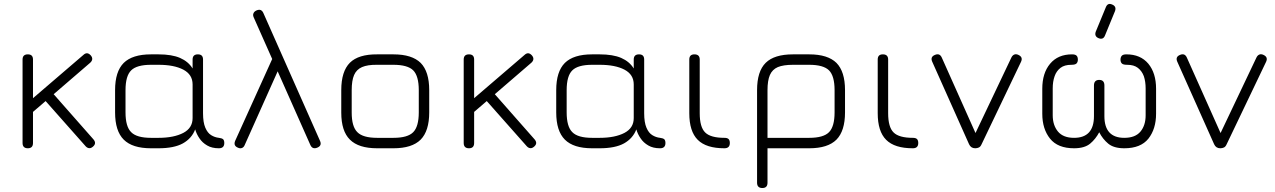

<svg xmlns="http://www.w3.org/2000/svg" viewBox="-20 -746 6417 966"><path d="M120 0C120 0 120 0 120 0C102.5 0 93.5 -9 93.5 -26.5C93.5 -26.5 93.5 -26.5 93.5 -26.5C93.5 -26.5 93.5 -446.5 93.5 -446.5C93.5 -464 102.5 -472.5 120 -472.5C120 -472.5 120 -472.5 120 -472.5C137.5 -472.5 146 -464 146 -446.5C146 -446.5 146 -446.5 146 -446.5C146 -446.5 146 -252 146 -252C146 -252 400 -470 400 -470C412.5 -481.5 424.5 -480.5 436.5 -467.5C436.5 -467.5 436.5 -467.5 436.5 -467.5C442 -461 444.5 -455 444 -448.5C443.5 -442 440 -436 434 -430.5C434 -430.5 434 -430.5 434 -430.5C434 -430.5 250 -272 250 -272C250 -272 450 -45 450 -45C461.5 -31.5 461 -19.5 447.5 -8C447.5 -8 447.5 -8 447.5 -8C441 -2.5 435 0 429 -0.5C422.5 -1 416.5 -4 411 -10C411 -10 411 -10 411 -10C411 -10 209.5 -237.5 209.5 -237.5C209.5 -237.5 146 -183 146 -183C146 -183 146 -26.5 146 -26.5C146 -9 137.5 0 120 0Z M559 -180.5C559 -180.5 559 -180.5 559 -180.5C559 -180.5 559 -292.5 559 -292.5C559 -355 573.5 -400.5 602.5 -429.5C631.5 -458 677 -472.5 739.5 -472.5C739.5 -472.5 739.5 -472.5 739.5 -472.5C739.5 -472.5 777.5 -472.5 777.5 -472.5C822 -472.5 858.5 -466.5 886 -454.5C913.5 -442.5 934.5 -425 949 -401.5C949 -401.5 949 -401.5 949 -401.5C949 -401.5 949 -446.5 949 -446.5C949 -464 958 -472.5 975.5 -472.5C975.5 -472.5 975.5 -472.5 975.5 -472.5C993 -472.5 1001.5 -464 1001.5 -446.5C1001.5 -446.5 1001.5 -446.5 1001.5 -446.5C1001.5 -446.5 1001.5 -176.5 1001.5 -176.5C1001.5 -145 1005.5 -121 1013 -103.5C1020.5 -86 1030 -73.5 1042.5 -66C1054.5 -58.5 1067.5 -54 1081.5 -52.5C1081.5 -52.5 1081.5 -52.5 1081.5 -52.5C1091 -51.5 1098 -49 1102.5 -45.5C1106.5 -41.5 1108.5 -35 1108.5 -26.5C1108.5 -26.5 1108.5 -26.5 1108.5 -26.5C1108.5 -9 1099.5 0 1081.5 0C1081.5 0 1081.5 0 1081.5 0C1058 0 1038.5 -4.5 1022.5 -14C1006 -23.5 993 -35.5 983.5 -50C973.5 -64.5 966.5 -79.5 962 -95C962 -95 962 -95 962 -95C950.5 -64.5 929.5 -41 900 -24.5C870 -8 829 0 777.5 0C777.5 0 777.5 0 777.5 0C777.5 0 739.5 0 739.5 0C677 0 631.5 -14.5 602.5 -43.5C573.5 -72.5 559 -118 559 -180.5ZM611.5 -292.5C611.5 -292.5 611.5 -180.5 611.5 -180.5C611.5 -133 621 -99.5 640 -81C658.5 -62 692 -52.5 739.5 -52.5C739.5 -52.5 739.5 -52.5 739.5 -52.5C739.5 -52.5 777.5 -52.5 777.5 -52.5C829.5 -52.5 871 -61 902.5 -77.5C933.5 -94 949 -118.5 949 -152C949 -152 949 -152 949 -152C949 -152 949 -321 949 -321C949 -354.5 933.5 -379 902.5 -395.5C871 -412 829.5 -420 777.5 -420C777.5 -420 777.5 -420 777.5 -420C777.5 -420 739.5 -420 739.5 -420C692 -420 658.5 -410.5 640 -392C621 -373.5 611.5 -340 611.5 -292.5C611.5 -292.5 611.5 -292.5 611.5 -292.5Z M1541.5 -16.5C1541.5 -16.5 1256.5 -658.5 1256.5 -658.5C1253 -666.5 1252.5 -673.5 1255.5 -679.5C1258 -685.5 1263 -690 1270.5 -693.5C1270.5 -693.5 1270.5 -693.5 1270.5 -693.5C1278.5 -697 1285.5 -697.5 1291.5 -695.5C1297 -693 1302 -688 1305.5 -679.5C1305.5 -679.5 1305.5 -679.5 1305.5 -679.5C1305.5 -679.5 1590 -37.5 1590 -37.5C1597.5 -21 1592.5 -9.5 1576 -3C1576 -3 1576 -3 1576 -3C1560 3.5 1548.5 -1 1541.5 -16.5C1541.5 -16.5 1541.5 -16.5 1541.5 -16.5ZM1358.5 -469C1358.5 -469 1385 -405 1385 -405C1385 -405 1211 -16 1211 -16C1208 -8.5 1203.5 -4 1197.5 -1.5C1191 1 1184.5 0.5 1177 -3C1177 -3 1177 -3 1177 -3C1161 -9.5 1156.5 -21 1163 -37C1163 -37 1163 -37 1163 -37C1163 -37 1358.5 -469 1358.5 -469Z M1959.5 0C1959.5 0 1877.5 0 1877.5 0C1815 0 1769.5 -14.5 1740.5 -43.5C1711.5 -72 1697 -117.5 1697 -179.5C1697 -179.5 1697 -179.5 1697 -179.5C1697 -179.5 1697 -292.5 1697 -292.5C1697 -355.5 1711.5 -401.5 1740.5 -430.5C1769.5 -459 1815 -473 1877.5 -472.5C1877.5 -472.5 1877.5 -472.5 1877.5 -472.5C1877.5 -472.5 1959.5 -472.5 1959.5 -472.5C2022 -472.5 2067.5 -458 2096.5 -429.5C2125 -400.5 2139.5 -355 2139.5 -292.5C2139.5 -292.5 2139.5 -292.5 2139.5 -292.5C2139.5 -292.5 2139.5 -180.5 2139.5 -180.5C2139.5 -118 2125 -72.5 2096.5 -43.5C2067.5 -14.5 2022 0 1959.5 0C1959.5 0 1959.5 0 1959.5 0ZM1749.5 -292.5C1749.5 -292.5 1749.5 -179.5 1749.5 -179.5C1749.5 -132.5 1759 -99.5 1778 -81C1796.5 -62 1830 -52.5 1877.5 -52.5C1877.5 -52.5 1877.5 -52.5 1877.5 -52.5C1877.5 -52.5 1959.5 -52.5 1959.5 -52.5C2007 -52.5 2040.5 -62 2059 -81C2077.5 -99.5 2087 -133 2087 -180.5C2087 -180.5 2087 -180.5 2087 -180.5C2087 -180.5 2087 -292.5 2087 -292.5C2087 -340 2077.5 -373.5 2059 -392C2040.5 -410.5 2007 -420 1959.5 -420C1959.5 -420 1959.5 -420 1959.5 -420C1959.5 -420 1877.5 -420 1877.5 -420C1845.5 -420.5 1820 -416.5 1801.5 -408.5C1783 -400.5 1769.5 -387 1761.5 -368.5C1753.5 -350 1749.5 -324.5 1749.5 -292.5C1749.5 -292.5 1749.5 -292.5 1749.5 -292.5Z M2339.5 0C2339.5 0 2339.5 0 2339.5 0C2322 0 2313 -9 2313 -26.5C2313 -26.5 2313 -26.5 2313 -26.5C2313 -26.5 2313 -446.5 2313 -446.5C2313 -464 2322 -472.5 2339.5 -472.5C2339.5 -472.5 2339.5 -472.5 2339.5 -472.5C2357 -472.5 2365.5 -464 2365.5 -446.5C2365.5 -446.5 2365.5 -446.5 2365.5 -446.5C2365.5 -446.5 2365.5 -252 2365.5 -252C2365.5 -252 2619.5 -470 2619.5 -470C2632 -481.5 2644 -480.5 2656 -467.5C2656 -467.5 2656 -467.5 2656 -467.5C2661.5 -461 2664 -455 2663.5 -448.5C2663 -442 2659.5 -436 2653.5 -430.5C2653.5 -430.5 2653.5 -430.5 2653.5 -430.5C2653.5 -430.5 2469.5 -272 2469.5 -272C2469.5 -272 2669.5 -45 2669.5 -45C2681 -31.5 2680.5 -19.5 2667 -8C2667 -8 2667 -8 2667 -8C2660.5 -2.5 2654.5 0 2648.5 -0.5C2642 -1 2636 -4 2630.5 -10C2630.5 -10 2630.5 -10 2630.5 -10C2630.5 -10 2429 -237.5 2429 -237.5C2429 -237.5 2365.5 -183 2365.5 -183C2365.5 -183 2365.5 -26.5 2365.5 -26.5C2365.5 -9 2357 0 2339.5 0Z M2778.5 -180.5C2778.5 -180.5 2778.5 -180.5 2778.5 -180.5C2778.5 -180.5 2778.5 -292.5 2778.5 -292.5C2778.5 -355 2793 -400.5 2822 -429.5C2851 -458 2896.5 -472.5 2959 -472.5C2959 -472.5 2959 -472.5 2959 -472.5C2959 -472.5 2997 -472.5 2997 -472.5C3041.5 -472.5 3078 -466.5 3105.5 -454.5C3133 -442.5 3154 -425 3168.5 -401.5C3168.5 -401.5 3168.5 -401.5 3168.5 -401.5C3168.5 -401.5 3168.5 -446.5 3168.5 -446.5C3168.5 -464 3177.5 -472.5 3195 -472.5C3195 -472.5 3195 -472.5 3195 -472.5C3212.5 -472.5 3221 -464 3221 -446.5C3221 -446.5 3221 -446.5 3221 -446.5C3221 -446.5 3221 -176.5 3221 -176.5C3221 -145 3225 -121 3232.5 -103.5C3240 -86 3249.5 -73.5 3262 -66C3274 -58.5 3287 -54 3301 -52.5C3301 -52.5 3301 -52.5 3301 -52.5C3310.5 -51.5 3317.5 -49 3322 -45.5C3326 -41.5 3328 -35 3328 -26.5C3328 -26.5 3328 -26.5 3328 -26.5C3328 -9 3319 0 3301 0C3301 0 3301 0 3301 0C3277.5 0 3258 -4.5 3242 -14C3225.5 -23.5 3212.5 -35.5 3203 -50C3193 -64.5 3186 -79.5 3181.5 -95C3181.5 -95 3181.5 -95 3181.5 -95C3170 -64.5 3149 -41 3119.5 -24.5C3089.5 -8 3048.5 0 2997 0C2997 0 2997 0 2997 0C2997 0 2959 0 2959 0C2896.5 0 2851 -14.5 2822 -43.5C2793 -72.5 2778.5 -118 2778.5 -180.5ZM2831 -292.5C2831 -292.5 2831 -180.5 2831 -180.5C2831 -133 2840.5 -99.5 2859.5 -81C2878 -62 2911.5 -52.5 2959 -52.5C2959 -52.5 2959 -52.5 2959 -52.5C2959 -52.5 2997 -52.5 2997 -52.5C3049 -52.5 3090.5 -61 3122 -77.5C3153 -94 3168.5 -118.5 3168.5 -152C3168.5 -152 3168.5 -152 3168.5 -152C3168.5 -152 3168.5 -321 3168.5 -321C3168.5 -354.5 3153 -379 3122 -395.5C3090.5 -412 3049 -420 2997 -420C2997 -420 2997 -420 2997 -420C2997 -420 2959 -420 2959 -420C2911.5 -420 2878 -410.5 2859.5 -392C2840.5 -373.5 2831 -340 2831 -292.5C2831 -292.5 2831 -292.5 2831 -292.5Z M3625 0C3625 0 3625 0 3625 0C3563.5 0 3519 -14 3490.5 -42.5C3462 -71 3448 -115.5 3448 -176.5C3448 -176.5 3448 -176.5 3448 -176.5C3448 -176.5 3448 -446.5 3448 -446.5C3448 -464 3456.5 -472.5 3474 -472.5C3474 -472.5 3474 -472.5 3474 -472.5C3491.5 -472.5 3500.5 -464 3500.5 -446.5C3500.5 -446.5 3500.5 -446.5 3500.5 -446.5C3500.5 -446.5 3500.5 -176.5 3500.5 -176.5C3500.5 -130 3509.5 -97.5 3528 -79.5C3546 -61.5 3578.5 -52.5 3625 -52.5C3625 -52.5 3625 -52.5 3625 -52.5C3634.5 -52.5 3641.5 -50.5 3646 -46C3650 -41.5 3652 -35 3652 -26.5C3652 -26.5 3652 -26.5 3652 -26.5C3652 -9 3643 0 3625 0Z M3789 173.5C3789 173.5 3789 173.5 3789 173.5C3789 173.5 3789 -292.5 3789 -292.5C3789 -355.5 3803.5 -401.5 3832.5 -430C3861.5 -458.5 3907 -472.5 3969.5 -472.5C3969.5 -472.5 3969.5 -472.5 3969.5 -472.5C3969.5 -472.5 4051.5 -472.5 4051.5 -472.5C4114 -472.5 4159.5 -458 4188.5 -429.5C4217 -400.5 4231.5 -355 4231.5 -292.5C4231.5 -292.5 4231.5 -292.5 4231.5 -292.5C4231.5 -292.5 4231.5 -180.5 4231.5 -180.5C4231.5 -118 4217 -72.5 4188.5 -43.5C4159.5 -14.5 4114 0 4051.5 0C4051.5 0 4051.5 0 4051.5 0C4051.5 0 3841.5 0 3841.5 0C3841.5 0 3841.5 173.5 3841.5 173.5C3841.5 191 3833 200 3815.5 200C3815.5 200 3815.5 200 3815.5 200C3798 200 3789 191 3789 173.5ZM3841.5 -292.5C3841.5 -292.5 3841.5 -52.5 3841.5 -52.5C3841.5 -52.5 4051.5 -52.5 4051.5 -52.5C4099 -52.5 4132.5 -62 4151 -81C4169.5 -99.5 4179 -133 4179 -180.5C4179 -180.5 4179 -180.5 4179 -180.5C4179 -180.5 4179 -292.5 4179 -292.5C4179 -340 4169.5 -373.5 4151 -392C4132.5 -410.5 4099 -420 4051.5 -420C4051.5 -420 4051.5 -420 4051.5 -420C4051.5 -420 3969.5 -420 3969.5 -420C3937.5 -420 3912 -416 3893.5 -408.5C3875 -400.5 3861.5 -387 3853.5 -368.5C3845.5 -350 3841.5 -324.5 3841.5 -292.5C3841.5 -292.5 3841.5 -292.5 3841.5 -292.5Z M4573 0C4573 0 4573 0 4573 0C4511.5 0 4467 -14 4438.5 -42.5C4410 -71 4396 -115.5 4396 -176.5C4396 -176.5 4396 -176.5 4396 -176.5C4396 -176.5 4396 -446.5 4396 -446.5C4396 -464 4404.5 -472.5 4422 -472.5C4422 -472.5 4422 -472.5 4422 -472.5C4439.5 -472.5 4448.5 -464 4448.5 -446.5C4448.5 -446.5 4448.5 -446.5 4448.5 -446.5C4448.5 -446.5 4448.5 -176.5 4448.5 -176.5C4448.5 -130 4457.5 -97.5 4476 -79.5C4494 -61.5 4526.5 -52.5 4573 -52.5C4573 -52.5 4573 -52.5 4573 -52.5C4582.5 -52.5 4589.5 -50.5 4594 -46C4598 -41.5 4600 -35 4600 -26.5C4600 -26.5 4600 -26.5 4600 -26.5C4600 -9 4591 0 4573 0Z M5117 -435C5117 -435 4918.5 -20 4918.5 -20C4915 -12 4910.5 -6.5 4905 -4C4899.5 -1.5 4893.5 0 4886.5 0C4886.5 0 4886.5 0 4886.5 0C4872 0 4861.5 -7 4855.5 -20.5C4855.5 -20.5 4855.5 -20.5 4855.5 -20.5C4855.5 -20.5 4670 -436 4670 -436C4663 -452.5 4668 -463.5 4684.5 -470C4684.5 -470 4684.5 -470 4684.5 -470C4700 -476.5 4711.5 -472 4718.5 -456C4718.5 -456 4718.5 -456 4718.5 -456C4718.5 -456 4903.5 -42 4903.5 -42C4903.5 -42 4871.5 -42 4871.5 -42C4871.5 -42 5068.5 -456.5 5068.5 -456.5C5072 -464 5077 -469 5083 -471.5C5089 -474 5096 -473.5 5103.5 -470C5103.5 -470 5103.5 -470 5103.5 -470C5120 -462.5 5124.5 -451 5117 -435C5117 -435 5117 -435 5117 -435Z M5507 -554C5507 -554 5507 -554 5507 -554C5492.5 -560 5487.5 -571 5493 -586.5C5493 -586.5 5493 -586.5 5493 -586.5C5493 -586.5 5543.5 -709 5543.5 -709C5550 -725.5 5560.5 -730 5576 -723C5576 -723 5576 -723 5576 -723C5590.5 -717 5595.5 -706 5590 -690.5C5590 -690.5 5590 -690.5 5590 -690.5C5590 -690.5 5539.5 -567.5 5539.5 -567.5C5533.5 -552 5522.5 -547.5 5507 -554ZM5224 -174C5224 -174 5224 -174 5224 -174C5224 -174 5224 -299.5 5224 -299.5C5224 -352 5237 -394 5263.5 -425.5C5290 -457 5326.5 -472.5 5373.5 -472.5C5373.5 -472.5 5373.5 -472.5 5373.5 -472.5C5384 -472.5 5392 -470.5 5396.5 -466C5401 -461.5 5403 -454.5 5403 -446C5403 -446 5403 -446 5403 -446C5403 -437.5 5400.5 -431 5396 -426.5C5391.5 -422 5382.5 -420 5370 -420C5370 -420 5370 -420 5370 -420C5347.5 -420 5329 -415 5315.5 -404.5C5302 -394 5292 -380 5286 -362.5C5279.5 -344.5 5276.5 -324 5276.5 -301C5276.5 -301 5276.5 -301 5276.5 -301C5276.5 -301 5276.5 -166 5276.5 -166C5276.5 -132.5 5285.5 -105 5303 -84C5320.5 -63 5347.5 -52.5 5384 -52.5C5384 -52.5 5384 -52.5 5384 -52.5C5450.5 -52.5 5484 -89 5484 -161.5C5484 -161.5 5484 -161.5 5484 -161.5C5484 -161.5 5484 -316 5484 -316C5484 -334.5 5493 -344 5510.5 -344C5510.5 -344 5510.5 -344 5510.5 -344C5528 -344 5536.5 -334.5 5536.5 -316C5536.5 -316 5536.5 -316 5536.5 -316C5536.5 -316 5536.5 -161.5 5536.5 -161.5C5536.5 -89 5570 -52.5 5636.5 -52.5C5636.5 -52.5 5636.5 -52.5 5636.5 -52.5C5673.5 -52.5 5700.5 -63 5718 -84C5735.5 -105 5744 -132.5 5744 -166C5744 -166 5744 -166 5744 -166C5744 -166 5744 -301 5744 -301C5744 -324 5741 -344.5 5735 -362.5C5728.5 -380 5718.5 -394 5705 -404.5C5691.5 -415 5673.5 -420 5651 -420C5651 -420 5651 -420 5651 -420C5638 -420 5629 -422 5624.5 -426.5C5620 -431 5617.5 -437.5 5617.5 -446C5617.5 -446 5617.5 -446 5617.5 -446C5617.5 -454.5 5620 -461.5 5624.5 -466C5629 -470.5 5636.5 -472.5 5647 -472.5C5647 -472.5 5647 -472.5 5647 -472.5C5694.5 -472.5 5731 -457 5757.5 -425.5C5783.5 -394 5796.5 -352 5796.5 -299.5C5796.5 -299.5 5796.5 -299.5 5796.5 -299.5C5796.5 -299.5 5796.5 -174 5796.5 -174C5796.5 -122.5 5783.5 -81 5758 -48.5C5732 -16 5691.5 0 5636.5 0C5636.5 0 5636.5 0 5636.5 0C5601 0 5574 -8 5555.5 -23.5C5537 -39 5522 -58 5510.5 -80.5C5510.5 -80.5 5510.5 -80.5 5510.5 -80.5C5498.5 -58 5483.5 -39 5465 -23.5C5446.5 -8 5419.5 0 5384 0C5384 0 5384 0 5384 0C5329.5 0 5289 -16 5263 -48.5C5237 -81 5224 -122.5 5224 -174Z M6350 -435C6350 -435 6151.5 -20 6151.5 -20C6148 -12 6143.5 -6.5 6138 -4C6132.5 -1.5 6126.5 0 6119.5 0C6119.5 0 6119.5 0 6119.5 0C6105 0 6094.5 -7 6088.5 -20.5C6088.5 -20.5 6088.5 -20.5 6088.5 -20.5C6088.5 -20.5 5903 -436 5903 -436C5896 -452.5 5901 -463.5 5917.5 -470C5917.5 -470 5917.5 -470 5917.5 -470C5933 -476.5 5944.5 -472 5951.5 -456C5951.5 -456 5951.5 -456 5951.5 -456C5951.5 -456 6136.5 -42 6136.5 -42C6136.5 -42 6104.5 -42 6104.5 -42C6104.5 -42 6301.5 -456.5 6301.5 -456.5C6305 -464 6310 -469 6316 -471.5C6322 -474 6329 -473.5 6336.5 -470C6336.5 -470 6336.5 -470 6336.5 -470C6353 -462.5 6357.5 -451 6350 -435C6350 -435 6350 -435 6350 -435Z"/></svg>

Font: Jura-Fortis-Regular
Style: Regular
Weight: 500
Designer: Daniel Johnson, Alexei Vanyashin, Mirko Velimirovic
Foundry: Daniel Johnson
Version: ""